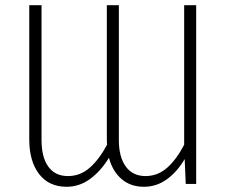

<svg xmlns="http://www.w3.org/2000/svg" viewBox="-20 -704 874 735"><path d="M731 -684V0H691L687 -95Q658 -46 618.5 -17.5Q579 11 531 11Q480 11 445.5 -18.5Q411 -48 397 -100Q366 -49 325 -19Q284 11 235 11Q167 11 129.5 -38Q92 -87 92 -170V-684H139V-168Q139 -102 165 -66Q191 -30 240 -30Q287 -30 323 -61.5Q359 -93 390 -150Q389 -157 389 -171V-684H435V-168Q435 -103 461.5 -66.5Q488 -30 537 -30Q584 -30 620 -62Q656 -94 685 -150V-684Z"/></svg>

Font: Fira Sans Condensed ExtraLight
Style: Regular
Weight: 275
Width: 3
Designer: Carrois Corporate & Edenspiekermann AG
Foundry: Carrois Corporate GbR & Edenspiekermann AG
Version: Version 4.203